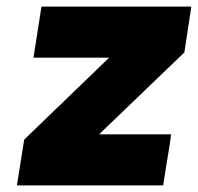

<svg xmlns="http://www.w3.org/2000/svg" viewBox="-20 -559 597 579"><path d="M31 0 53 -138 309 -385H81L105 -539H557L536 -401L279 -154H496Q496 -154 494 -138Q492 -122 488 -99.5Q484 -77 480.5 -54Q477 -31 474.5 -15.5Q472 0 472 0Z"/></svg>

Font: Exo Thin Black
Style: Italic
Weight: 900
Italic angle: -9°
Version: Version 2.000